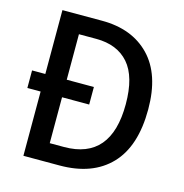

<svg xmlns="http://www.w3.org/2000/svg" viewBox="-106 -812 870 909"><g transform="rotate(15 329.5 -357.0)"><path d="M283 -714Q431 -714 517 -625Q603 -536 603 -365Q603 -184 515 -92Q427 0 266 0H89V-315H24V-401H89V-714ZM279 -624H194V-401H327V-315H194V-90H264Q494 -90 494 -361Q494 -496 438 -560Q382 -624 279 -624Z"/></g></svg>

Font: Noto Sans Malayalam SemiCondensed Medium
Style: Regular
Weight: 500
Width: 4
Designer: Jelle Bosma - Monotype Design Team
Foundry: Monotype Imaging Inc.
Version: Version 2.104; ttfautohint (v1.8.4.7-5d5b)